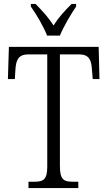

<svg xmlns="http://www.w3.org/2000/svg" viewBox="-20 -951 544 971"><path d="M218 -771H283C301 -816 339 -880 365 -918V-931H342C306 -895 276 -863 251 -822C225 -863 195 -895 160 -931H136V-918C163 -880 201 -816 218 -771ZM124 0H376V-32H348C303 -32 283 -42 283 -111V-676H379C431 -676 442 -648 445 -599L449 -551H483L479 -714H25L20 -551H55L58 -599C61 -648 73 -676 124 -676H219V-108C219 -41 198 -32 153 -32H124Z"/></svg>

Font: Noto Serif Myanmar Condensed Light
Style: Regular
Weight: 300
Width: 3
Designer: Ben Mitchell and the Monotype Design Team
Foundry: Monotype Imaging Inc.
Version: Version 2.106